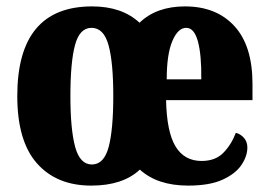

<svg xmlns="http://www.w3.org/2000/svg" viewBox="-20 -570 840 600"><path d="M265 10Q157 10 95.5 -59.5Q34 -129 34 -270Q34 -550 268 -550Q361 -550 416 -499Q469 -550 558 -550Q656 -550 712.5 -488.5Q769 -427 769 -308V-257H499Q501 -158 528.5 -112.5Q556 -67 610 -67Q653 -67 678 -92.5Q703 -118 717 -155Q732 -151 742.5 -139Q753 -127 753 -109Q753 -82 734.5 -54.5Q716 -27 675.5 -8.5Q635 10 568 10Q472 10 417 -40Q364 10 265 10ZM267 -56Q305 -56 319.5 -110.5Q334 -165 334 -270Q334 -376 319 -429.5Q304 -483 266 -483Q229 -483 214.5 -429.5Q200 -376 200 -270Q200 -165 215 -110.5Q230 -56 267 -56ZM609 -322Q610 -398 598.5 -440.5Q587 -483 562 -483Q536 -483 518.5 -441.5Q501 -400 501 -322Z"/></svg>

Font: Noto Serif Bengali ExtraCondensed Black
Style: Regular
Weight: 900
Width: 2
Designer: Juan Bruce, Universal Thirst, Indian Type Foundry and the Monotype Design Team.
Foundry: Monotype Imaging Inc.
Version: Version 2.003; ttfautohint (v1.8.4.7-5d5b)